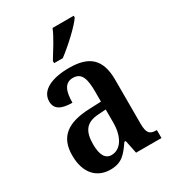

<svg xmlns="http://www.w3.org/2000/svg" viewBox="-187 -869 884 982"><g transform="rotate(-30 255.0 -378.0)"><path d="M196 -619V-606H247C301 -646 382 -721 404 -756V-766H279C261 -721 223 -663 196 -619ZM174 10C242 10 268 -23 306 -78H314L330 0H480V-47H477C437 -47 424 -63 424 -118V-376C424 -501 365 -547 249 -547C150 -547 76 -515 76 -449C76 -404 109 -384 176 -384C176 -449 191 -493 241 -493C294 -493 305 -447 305 -373V-316L234 -313C104 -308 40 -259 40 -151C40 -41 99 10 174 10ZM216 -52C178 -52 161 -87 161 -146C161 -222 186 -262 263 -266L306 -269V-191C306 -109 271 -52 216 -52Z"/></g></svg>

Font: Noto Serif Tamil Condensed SemiBold
Style: Italic
Weight: 600
Width: 3
Italic angle: -12°
Designer: Indian Type Foundry, Tom Grace, and the Monotype Design Team
Foundry: Monotype Imaging Inc.
Version: Version 2.003